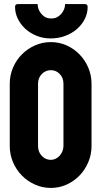

<svg xmlns="http://www.w3.org/2000/svg" viewBox="-20 -914 497 944"><path d="M230 -128Q242 -128 253.5 -133.5Q265 -139 273.5 -148.5Q282 -158 287 -170.5Q292 -183 292 -196V-502Q292 -531 274 -550Q256 -569 230 -569Q204 -569 185.5 -550Q167 -531 167 -502V-196Q167 -167 185.5 -147.5Q204 -128 230 -128ZM230 10Q189 10 152 -6.5Q115 -23 87.5 -51Q60 -79 44 -116.5Q28 -154 28 -196V-502Q28 -544 44 -581.5Q60 -619 88 -647Q116 -675 152.5 -691Q189 -707 230 -707Q271 -707 307 -691Q343 -675 370.5 -647Q398 -619 414 -581.5Q430 -544 430 -502V-196Q430 -154 414 -116.5Q398 -79 371 -51Q344 -23 307.5 -6.5Q271 10 230 10ZM229 -725Q192 -725 160 -738Q128 -751 104.5 -772.5Q81 -794 67.5 -822Q54 -850 54 -880Q54 -894 68 -894H165Q165 -867 184 -845Q203 -823 232 -823Q261 -823 280.5 -845Q300 -867 300 -894H397Q411 -894 411 -880Q411 -849 397 -821Q383 -793 358.5 -771.5Q334 -750 300.5 -737.5Q267 -725 229 -725Z"/></svg>

Font: AL Dynamic
Style: Bold
Weight: 700
Version: Version 1.000; ttfautohint (v1.8.2) -l 8 -r 50 -G 200 -x 14 